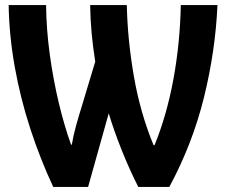

<svg xmlns="http://www.w3.org/2000/svg" viewBox="-20 -734 888 754"><path d="M189 0Q138 -109 99 -228.5Q60 -348 38 -471Q16 -594 14 -714H161Q162 -618 175.5 -520Q189 -422 210.5 -331.5Q232 -241 259 -166H262Q268 -202 279 -241.5Q290 -281 301 -316L354 -492Q345 -549 340 -602Q335 -655 334 -714H478Q481 -576 506 -433Q531 -290 583 -164H587Q635 -282 661 -423Q687 -564 690 -714H834Q826 -534 781 -351.5Q736 -169 645 0H523Q488 -69 457.5 -145.5Q427 -222 407 -289L326 0Z"/></svg>

Font: Noto Sans Condensed
Style: Bold
Weight: 700
Width: 3
Designer: Monotype Design Team
Foundry: Monotype Imaging Inc.
Version: Version 2.013; ttfautohint (v1.8.4.7-5d5b)